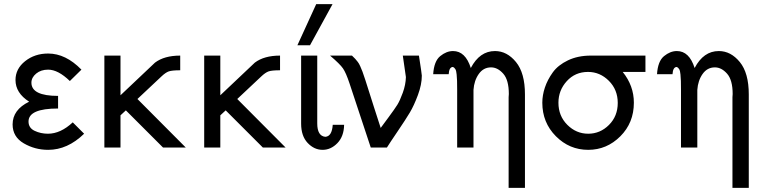

<svg xmlns="http://www.w3.org/2000/svg" viewBox="-20 -714 3686 929"><path d="M41 -112Q41 -183 121 -222Q55 -264 55 -327Q55 -381 101.5 -418Q148 -455 213 -455Q298 -455 374 -377L318 -322Q261 -377 213 -377Q178 -377 155 -358Q132 -339 132 -314Q132 -250 261 -250V-189Q118 -189 118 -126Q118 -95 147.5 -81Q177 -67 212 -67Q273 -67 332 -122L387 -67Q307 11 213 11Q149 11 95 -20.5Q41 -52 41 -112Z M485 0V-445H563V-253Q725 -407 730 -411Q775 -445 852 -445V-374Q812 -374 796.5 -368.5Q781 -363 761 -344L645 -235L879 0H769L589 -180L563 -156V0Z M968 0V-445H1046V-253Q1208 -407 1213 -411Q1258 -445 1335 -445V-374Q1295 -374 1279.5 -368.5Q1264 -363 1244 -344L1128 -235L1362 0H1252L1072 -180L1046 -156V0Z M1419 -495 1510 -694H1589L1480 -495ZM1437 -116V-445H1515V-117Q1515 -56 1554 -52Q1586 -54 1590 -110H1645Q1644 -54 1612.5 -21.5Q1581 11 1541 11Q1500 11 1468.5 -22.5Q1437 -56 1437 -116Z M1577 -445H1683Q1693 -436 1699 -429Q1705 -422 1711 -414.5Q1717 -407 1723 -393.5Q1729 -380 1734 -367Q1739 -354 1748 -326Q1757 -298 1765.5 -271Q1774 -244 1790 -194Q1806 -144 1822 -95Q1830 -106 1860 -146.5Q1890 -187 1902.5 -207Q1915 -227 1929 -265.5Q1943 -304 1944 -341Q1944 -342 1929 -445H2007Q2021 -355 2021 -348Q2021 -305 2002 -254Q1983 -203 1963 -169.5Q1943 -136 1904 -78.5Q1865 -21 1852 0H1774L1671 -311Q1654 -362 1639.5 -383Q1625 -404 1577 -445Z M2076 -355Q2080 -418 2110 -442.5Q2140 -467 2172 -467Q2232 -467 2258 -385Q2301 -467 2375 -467Q2433 -467 2476.5 -414Q2520 -361 2520 -257V195H2441V-244Q2441 -246 2441.5 -251Q2442 -256 2442 -259Q2442 -327 2415 -357.5Q2388 -388 2356 -388Q2319 -388 2296.5 -356Q2274 -324 2271 -279V0H2192V-280Q2192 -309 2191.5 -322.5Q2191 -336 2189.5 -353.5Q2188 -371 2183.5 -379Q2179 -387 2171 -390Q2153 -389 2151 -355Z M2604 -217Q2604 -253 2616.5 -290.5Q2629 -328 2654.5 -363.5Q2680 -399 2728 -422Q2776 -445 2839 -445H3103V-366H2993Q3047 -299 3047 -217Q3047 -120 2981.5 -54.5Q2916 11 2826 11Q2735 11 2669.5 -55Q2604 -121 2604 -217ZM2682 -217Q2682 -153 2725 -110Q2768 -67 2826 -67Q2884 -67 2926.5 -109.5Q2969 -152 2969 -216Q2969 -280 2926 -323Q2883 -366 2825 -366Q2763 -366 2722.5 -321.5Q2682 -277 2682 -217Z M3159 -355Q3163 -418 3193 -442.5Q3223 -467 3255 -467Q3315 -467 3341 -385Q3384 -467 3458 -467Q3516 -467 3559.5 -414Q3603 -361 3603 -257V195H3524V-244Q3524 -246 3524.5 -251Q3525 -256 3525 -259Q3525 -327 3498 -357.5Q3471 -388 3439 -388Q3402 -388 3379.5 -356Q3357 -324 3354 -279V0H3275V-280Q3275 -309 3274.5 -322.5Q3274 -336 3272.5 -353.5Q3271 -371 3266.5 -379Q3262 -387 3254 -390Q3236 -389 3234 -355Z"/></svg>

Font: CMU Sans Serif
Style: Medium
Weight: 500
Version: Version 0.7.0